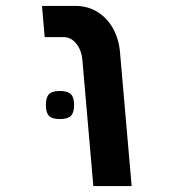

<svg xmlns="http://www.w3.org/2000/svg" viewBox="-20 -629 640 649"><path d="M195 -503.5H131L122 -609H235Q276.5 -609 309.2 -588.8Q342 -568.5 361.8 -533.2Q381.5 -498 385.5 -454L425 0H295.5L258.5 -426Q255.5 -459.5 237.8 -481.5Q220 -503.5 195 -503.5ZM135 -274Q135 -300 145.8 -310.8Q156.5 -321.5 182 -321.5Q208.5 -321.5 219.5 -310.8Q230.5 -300 230.5 -274Q230.5 -248 219.5 -237.2Q208.5 -226.5 182 -226.5Q156.5 -226.5 145.8 -237.2Q135 -248 135 -274Z"/></svg>

Font: JuliaMono ExtraBold
Style: Italic
Weight: 800
Italic angle: -9°
Monospace: yes
Designer: cormullion
Foundry: corm
Version: Version 0.057; ttfautohint (v1.8.4)